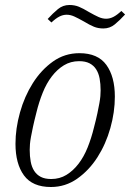

<svg xmlns="http://www.w3.org/2000/svg" viewBox="-20 -737 522 769"><path d="M185 -20Q219 -20 246 -36.5Q273 -53 294.5 -81Q316 -109 331 -146.5Q346 -184 356 -225Q365 -259 370 -283Q375 -307 378 -323.5Q381 -340 382 -352Q383 -364 383 -375Q383 -401 379 -422.5Q375 -444 365 -459.5Q355 -475 338.5 -483.5Q322 -492 297 -492Q263 -492 236 -475.5Q209 -459 187.5 -431Q166 -403 151 -365.5Q136 -328 126 -287Q117 -252 112 -228.5Q107 -205 104 -188.5Q101 -172 100 -160Q99 -148 99 -137Q99 -111 103 -89.5Q107 -68 117 -52.5Q127 -37 143.5 -28.5Q160 -20 185 -20ZM184 12Q110 12 76 -34.5Q42 -81 42 -161Q42 -222 60 -286.5Q78 -351 111.5 -404Q145 -457 192 -490.5Q239 -524 298 -524Q372 -524 406 -477Q440 -430 440 -350Q440 -288 422 -224Q404 -160 370.5 -107.5Q337 -55 289.5 -21.5Q242 12 184 12ZM394 -623Q373 -623 356 -630Q339 -637 316 -651Q293 -664 277.5 -671Q262 -678 247 -678Q232 -678 217.5 -670.5Q203 -663 186 -647L171 -661Q192 -684 212 -700.5Q232 -717 258 -717Q279 -717 296 -710Q313 -703 336 -689Q359 -676 374.5 -669Q390 -662 405 -662Q420 -662 434.5 -669.5Q449 -677 466 -693L481 -679Q460 -656 440 -639.5Q420 -623 394 -623Z"/></svg>

Font: IBM Plex Serif Light
Style: Italic
Weight: 300
Italic angle: -14°
Designer: Mike Abbink, Paul van der Laan, Pieter van Rosmalen
Foundry: Bold Monday
Version: Version 3.001